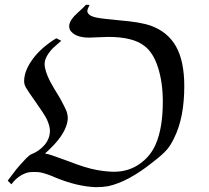

<svg xmlns="http://www.w3.org/2000/svg" viewBox="-20 -749 867 796"><path d="M428 -596Q417 -596 388 -594.5Q359 -593 350 -593Q290 -593 270 -625Q265 -637 268 -650Q273 -670 301 -695Q332 -723 336 -729H343Q351 -729 351 -728Q342 -710 342 -703Q342 -698 347 -691Q356 -681 380.5 -676Q405 -671 482 -664Q558 -658 604 -643Q676 -617 710 -556Q744 -495 744 -392Q744 -261 702 -177Q688 -147 671 -127.5Q654 -108 615 -78Q512 5 428 23Q405 27 377 27Q300 24 212 -12Q176 -28 149 -34Q140 -36 122 -36Q104 -36 96 -34Q56 -23 29 13L27 15L12 0Q12 -1 46 -45Q63 -66 88 -92Q103 -107 109 -109Q144 -123 165.5 -149Q187 -175 187 -207Q187 -226 174 -255Q160 -281 130 -323Q96 -371 88 -385Q80 -399 80 -412Q80 -452 110 -496Q140 -541 197 -580L213 -590Q216 -590 224 -585L234 -580Q230 -576 217 -565Q204 -554 199 -549Q165 -513 165 -484Q165 -456 188 -411Q203 -383 227 -345Q250 -303 255 -290Q261 -274 261 -259Q261 -250 258 -238Q245 -185 179 -124Q167 -114 167 -112Q170 -111 174 -111Q184 -110 260 -82Q336 -52 383 -44Q423 -37 453 -37Q513 -37 559 -69.5Q605 -102 626 -152Q655 -219 655 -328Q655 -407 635 -469.5Q615 -532 578 -559Q531 -596 428 -596Z"/></svg>

Font: KaTeX_Fraktur
Style: Regular
Weight: 400
Version: Version 1.1; ttfautohint (v1.3)